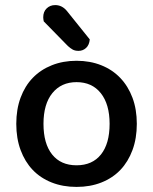

<svg xmlns="http://www.w3.org/2000/svg" viewBox="-20 -721 602 755"><path d="M518 -234Q518 -177 501 -131Q484 -85 453.5 -53Q423 -21 379 -3.5Q335 14 281 14Q227 14 183 -3.5Q139 -21 108.5 -53Q78 -85 61 -131Q44 -177 44 -234Q44 -291 61 -337Q78 -383 109 -415Q140 -447 184 -464.5Q228 -482 281 -482Q334 -482 378 -464.5Q422 -447 453 -414.5Q484 -382 501 -336.5Q518 -291 518 -234ZM281 -398Q221 -398 186 -355Q151 -312 151 -234Q151 -156 185 -113.5Q219 -71 281 -71Q343 -71 377 -113.5Q411 -156 411 -234Q411 -311 376.5 -354.5Q342 -398 281 -398ZM152 -637Q150 -647 150 -653Q150 -675 163.5 -688Q177 -701 197 -701Q224 -701 243 -678L333 -566Q331 -544 318.5 -532.5Q306 -521 289 -521Q275 -521 266 -526Q257 -531 247 -540Z"/></svg>

Font: Baloo Tammudu 2 Medium
Style: Regular
Weight: 500
Designer: Maithili Shingre, Omkar Shende and Ek Type
Foundry: Ek Type
Version: Version 1.640;hotconv 1.0.111;makeotfexe 2.5.65597; ttfautoh